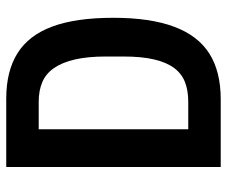

<svg xmlns="http://www.w3.org/2000/svg" viewBox="-76 -651 727 615"><g transform="rotate(-90 287.5 -343.5)"><path d="M60 0V-687H279Q367 -687 424.5 -651Q482 -615 510 -539.5Q538 -464 538 -344Q538 -226 509.5 -149.5Q481 -73 423.5 -36.5Q366 0 277 0ZM181 -104H269Q305 -104 332 -114.5Q359 -125 377 -149Q395 -173 404.5 -213Q414 -253 414 -312V-367Q414 -426 404.5 -467Q395 -508 377 -534Q359 -560 332 -571.5Q305 -583 269 -583H181Z"/></g></svg>

Font: Archivo SemiBold Condensed
Style: Regular
Weight: 600
Width: 3
Version: Version 2.001